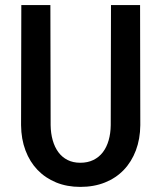

<svg xmlns="http://www.w3.org/2000/svg" viewBox="-20 -731 640 761"><path d="M535.2 -710.9 536.1 -234.9Q535.6 -180.2 518.6 -135Q501.5 -89.8 470.7 -57.6Q439.9 -25.4 396.2 -7.8Q352.5 9.8 298.3 9.8Q245.6 9.8 202.6 -7.8Q159.7 -25.4 128.9 -57.4Q98.1 -89.4 81.1 -134.5Q64 -179.7 63.5 -234.9L64.5 -710.9H179.7L180.7 -234.9Q181.2 -202.1 189 -174.8Q196.8 -147.5 211.4 -127.7Q226.1 -107.9 247.8 -96.9Q269.5 -85.9 298.3 -85.9Q327.6 -85.9 350.1 -96.9Q372.6 -107.9 387.7 -127.7Q402.8 -147.5 410.6 -174.8Q418.5 -202.1 418.9 -234.9L419.9 -710.9Z"/></svg>

Font: Roboto Mono
Style: Regular
Weight: 500
Designer: Google
Version: Version 2.000986; 2015; ttfautohint (v1.3)